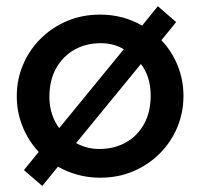

<svg xmlns="http://www.w3.org/2000/svg" viewBox="-20 -557 644 618"><path d="M116 41.5 57 -9.5 104.5 -68Q71.5 -103.5 52.8 -149.5Q34 -195.5 34 -247.5Q34 -300.5 53.8 -347.8Q73.5 -395 109.8 -431.5Q146 -468 195 -489Q244 -510 302 -510Q340.5 -510 374.5 -500.8Q408.5 -491.5 437.5 -474.5L488 -537L547 -486L499.5 -427.5Q533 -392.5 551.8 -346.2Q570.5 -300 570.5 -247.5Q570.5 -195 550.8 -147.5Q531 -100 494.8 -63.5Q458.5 -27 409.8 -6Q361 15 302 15Q264.5 15 230 5.5Q195.5 -4 166.5 -20.5ZM170.5 -144.5 378.5 -398.5Q363 -408 344.2 -413Q325.5 -418 304.5 -418Q256.5 -418 219.2 -396.8Q182 -375.5 160.5 -337Q139 -298.5 139 -245.5Q139 -215 147.5 -189.5Q156 -164 170.5 -144.5ZM300 -77.5Q348 -77.5 385.2 -98.5Q422.5 -119.5 443.8 -158Q465 -196.5 465 -249.5Q465 -280.5 456.8 -306.2Q448.5 -332 433.5 -351L225 -96.5Q241 -87.5 259.8 -82.5Q278.5 -77.5 300 -77.5Z"/></svg>

Font: Geologica Thin Cursive
Style: Regular
Weight: 400
Version: Version 1.010;gftools[0.9.28]